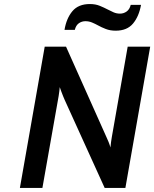

<svg xmlns="http://www.w3.org/2000/svg" viewBox="-20 -931 764 951"><path d="M78.5 0 201.5 -700H307L507 -252.5Q511.5 -243.5 517.8 -227.8Q524 -212 527 -200.5Q528 -212.5 530 -227.2Q532 -242 534 -253L612.5 -700H724L601 0H498.5L300 -437Q297 -443.5 292.2 -455.5Q287.5 -467.5 283 -479.5Q278.5 -491.5 276 -499.5Q275.5 -492.5 274 -480.2Q272.5 -468 270.5 -455.5Q268.5 -443 267 -435.5L190 0ZM553 -779Q525.5 -779 503.8 -787.5Q482 -796 465 -805.5Q451.5 -813 436 -819.5Q420.5 -826 403 -826Q385 -826 370.5 -815.8Q356 -805.5 350.5 -783H299.5Q309 -840.5 338.8 -875.8Q368.5 -911 425 -911Q453 -911 474.2 -902.2Q495.5 -893.5 513.5 -884Q527.5 -876.5 542.5 -870Q557.5 -863.5 574.5 -863.5Q592.5 -863.5 607.2 -874Q622 -884.5 627.5 -907H678.5Q668.5 -850 639 -814.5Q609.5 -779 553 -779Z"/></svg>

Font: Overpass SemiBold
Style: Italic
Weight: 600
Italic angle: -10°
Designer: Delve Withrington, Dave Bailey, Thomas Jockin
Foundry: Delve Fonts LLC
Version: Version 4.000